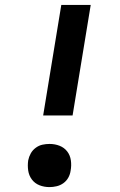

<svg xmlns="http://www.w3.org/2000/svg" viewBox="-20 -755 490 783"><path d="M156 -284 230 -735H350L276 -284ZM182 8Q160 8 141 0.5Q122 -7 110 -23Q98 -39 95 -59.5Q92 -80 95 -101Q98 -116 105.5 -129.5Q113 -143 126 -152.5Q139 -162 153.5 -165Q168 -168 182 -168Q204 -168 223 -160.5Q242 -153 254 -137.5Q266 -122 269 -101Q272 -80 268 -59Q266 -44 258.5 -30.5Q251 -17 238.5 -8Q226 1 211 4.5Q196 8 182 8Z"/></svg>

Font: Iosevka Etoile
Style: Bold Italic
Weight: 700
Italic angle: -9°
Designer: Belleve Invis
Foundry: Belleve Invis
Version: Version 28.1.0; ttfautohint (v1.8.4)